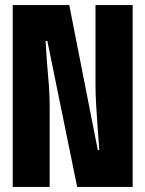

<svg xmlns="http://www.w3.org/2000/svg" viewBox="-20 -734 570 754"><path d="M30 0V-714H252L364 -145H370Q367 -186 363.5 -232.5Q360 -279 357.5 -323Q355 -367 355 -401V-714H501V0H283L166 -573H159Q164 -487 169.5 -428.5Q175 -370 175 -315V0Z"/></svg>

Font: Noto Sans Mono Condensed Black
Style: Regular
Weight: 900
Width: 3
Designer: Monotype Design Team
Foundry: Monotype Imaging Inc.
Version: Version 2.014